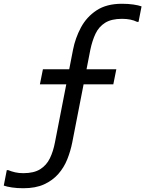

<svg xmlns="http://www.w3.org/2000/svg" viewBox="-100 -752 772 1020"><path d="M24 168Q80 168 113.5 147Q147 126 165 89Q183 52 192 4L288 -488Q300 -550 330 -606Q360 -662 413 -697Q466 -732 548 -732Q581 -732 608.5 -728Q636 -724 652 -718L636 -636H628Q612 -644 592 -648Q572 -652 548 -652Q492 -652 458.5 -631Q425 -610 407.5 -573Q390 -536 380 -488L284 4Q275 50 257.5 94Q240 138 209.5 172.5Q179 207 134 227.5Q89 248 24 248Q-9 248 -36 244Q-63 240 -80 234L-64 152H-56Q-39 159 -19.5 163.5Q0 168 24 168ZM112 -304 128 -384H518L502 -304Z"/></svg>

Font: Kufam
Style: Italic
Weight: 400
Italic angle: -11°
Designer: Artur Schmal
Foundry: Original Type
Version: Version 1.301; ttfautohint (v1.8.3)